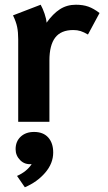

<svg xmlns="http://www.w3.org/2000/svg" viewBox="-20 -515 456 812"><path d="M57 -349Q57 -379 52.5 -401Q48 -423 35 -450L152 -495Q161 -479 168.5 -457Q176 -435 177 -419Q204 -457 233.5 -476Q263 -495 301 -495Q331 -495 353.5 -487Q376 -479 401 -460L352 -369Q335 -379 321 -383.5Q307 -388 290 -388Q238 -388 213.5 -356Q189 -324 189 -259V0H57ZM52 229Q93 211 114 179Q85 182 65.5 162.5Q46 143 46 116Q46 83 67.5 63Q89 43 124 43Q163 43 184 66.5Q205 90 205 130Q205 176 171 215.5Q137 255 85 277Z"/></svg>

Font: Niramit
Style: Bold
Weight: 700
Designer: Katatrad Aksorn Co.,Ltd.
Foundry: Cadson Demak Co.,Ltd.
Version: Version 1.001; ttfautohint (v1.6)